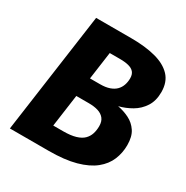

<svg xmlns="http://www.w3.org/2000/svg" viewBox="-160 -827 927 959"><g transform="rotate(30 303.5 -347.0)"><path d="M122.6 -693.6H326.2Q406.1 -693.6 465.4 -678Q524.6 -662.5 557.5 -627.9Q590.4 -593.2 590.4 -535Q590.4 -485 568.2 -450.8Q546.1 -416.7 511.4 -396.5Q476.7 -376.3 438.3 -366.6Q473.7 -360 504.8 -344.5Q536 -329 555.7 -299.6Q575.4 -270.3 575.4 -220.7Q575.4 -175.7 558.7 -135.7Q542.1 -95.7 504.4 -65.2Q466.6 -34.7 403.8 -17.3Q340.9 0 248.1 0H25.6ZM327.9 -575.6H269.3L206 -120.9H262.5Q306.2 -120.9 334.4 -129.3Q362.7 -137.7 378.2 -153.1Q393.7 -168.6 400.1 -188.9Q406.5 -209.2 406.5 -233.1Q406.5 -260 393.5 -276.2Q380.5 -292.3 357.8 -299.4Q335.1 -306.4 303.6 -306.4H216.9L232.8 -416.5H305.2Q336.8 -416.5 359 -424.2Q381.1 -431.9 394.7 -445.6Q408.2 -459.3 414.5 -477.7Q420.9 -496 420.9 -517Q420.9 -539.3 410.2 -552Q399.6 -564.6 378.9 -570.1Q358.3 -575.6 327.9 -575.6Z"/></g></svg>

Font: Fira Sans Variable
Style: Italic
Weight: 397
Italic angle: -8°
Designer: Carrois Corporate & Edenspiekermann AG
Foundry: Carrois Corporate GbR & Edenspiekermann AG
Version: Version 4.202